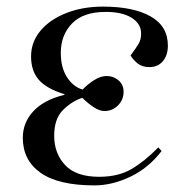

<svg xmlns="http://www.w3.org/2000/svg" viewBox="-20 -547 563 581"><path d="M266 14Q157 14 103 -24Q49 -62 49 -130Q49 -176 81 -210.5Q113 -245 175 -260V-262Q120 -279 97 -306Q74 -333 74 -376Q74 -420 102.5 -454Q131 -488 180.5 -507.5Q230 -527 292 -527Q383 -527 435.5 -497.5Q488 -468 488 -409Q488 -380 473 -362Q458 -344 432 -344Q410 -344 396.5 -355Q383 -366 375 -379Q392 -402 399.5 -414.5Q407 -427 407 -446Q407 -475 378.5 -493Q350 -511 300 -511Q232 -511 198 -476Q164 -441 164 -387Q164 -342 183 -313Q202 -284 230 -276Q244 -291 264 -304Q284 -317 303 -317Q323 -317 338.5 -304Q354 -291 354 -269Q354 -245 337 -228Q320 -211 296 -211Q281 -211 263 -223Q245 -235 229 -251Q198 -241 171 -214.5Q144 -188 144 -136Q144 -83 177 -47.5Q210 -12 280 -12Q338 -12 378 -35.5Q418 -59 459 -101L469 -90Q429 -38 374 -12Q319 14 266 14Z"/></svg>

Font: Literata 72pt
Style: Italic
Weight: 400
Italic angle: -2°
Designer: Latin by Veronika Burian and Jose Scaglione. Greek by Irene Vlachou. Cyrillic by Vera Evstafieva
Foundry: TypeTogether
Version: Version 3.002